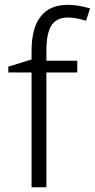

<svg xmlns="http://www.w3.org/2000/svg" viewBox="-20 -785 391 790"><path d="M177.2 -535.2H170.9V-542.5V-577.1C170.9 -623.5 177.7 -657.7 190.9 -679.2C205.1 -701.7 227.5 -712.9 258.8 -712.9C279.8 -712.9 305.2 -708.5 334 -699.7L350.6 -750.5C315.9 -760.3 286.1 -765.1 260.3 -765.1C209.5 -765.1 172.4 -749.5 148.4 -718.3C122.6 -687 109.9 -639.2 109.9 -575.2V-545.4V-540L104.5 -538.6L14.2 -510.7V-486.8H102.5H109.9V-479.5V-14.6H170.9V-479.5V-486.8H177.2H297.9V-535.2Z"/></svg>

Font: Sahel Light
Style: Regular
Weight: 300
Foundry: Saber Rastikerdar (saber.rastikerdar@gmail.com)
Version: Version 3.4.0